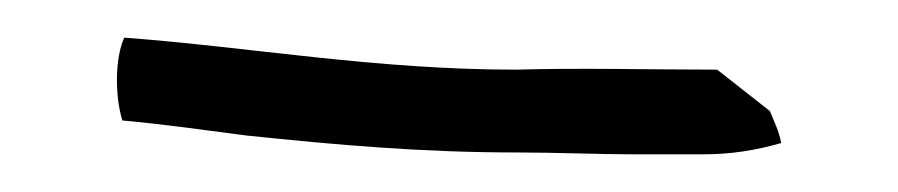

<svg xmlns="http://www.w3.org/2000/svg" viewBox="-20 -329 477 102"><path d="M45 -265C67 -263 88 -260 111 -257C159 -252 204 -248 255 -248C275 -248 298 -247 318 -247H353C368 -247 381 -249 395 -253C394 -259 391 -265 389 -270L361 -292C325 -292 289 -293 254 -292C179 -292 113 -304 46 -309C41 -298 41 -278 45 -265Z"/></svg>

Font: SolarCharger
Style: 150
Weight: 100
Designer: Mew Too
Foundry: Cannot Into Space Fonts/KineticPlasma Fonts
Version: Version 1.100